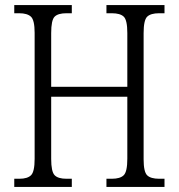

<svg xmlns="http://www.w3.org/2000/svg" viewBox="-20 -734 701 754"><path d="M36 0V-32H56Q88 -32 102 -46Q116 -60 116 -110V-605Q116 -655 101.5 -668.5Q87 -682 55 -682H36V-714H262V-682H241Q208 -682 194.5 -668.5Q181 -655 181 -604V-393H480V-604Q480 -655 466 -668.5Q452 -682 419 -682H398V-714H626V-682H605Q572 -682 558 -668.5Q544 -655 544 -604V-108Q544 -59 558 -45.5Q572 -32 605 -32H626V0H398V-32H419Q452 -32 466 -46Q480 -60 480 -111V-354H181V-110Q181 -60 194.5 -46Q208 -32 241 -32H262V0Z"/></svg>

Font: Noto Serif Tamil Condensed Light
Style: Italic
Weight: 300
Width: 3
Italic angle: -12°
Designer: Indian Type Foundry, Tom Grace, and the Monotype Design Team
Foundry: Monotype Imaging Inc.
Version: Version 2.003; ttfautohint (v1.8.4.7-5d5b)